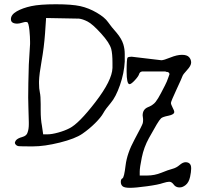

<svg xmlns="http://www.w3.org/2000/svg" viewBox="-20 -688 942 901"><path d="M797.9 -163.1Q797.9 -150.4 770.5 -145Q743.2 -139.6 735.8 -132.8Q728.5 -126 715.3 -104Q702.1 -82 678.7 -39.6Q655.3 2.9 645.5 50.8Q635.7 98.6 635.7 117.2V135.7H669.9Q705.1 135.7 737.3 122.6Q769.5 109.4 788.6 104.5Q807.6 99.6 822.8 86.4Q837.9 73.2 850.6 73.2Q863.3 73.2 870.1 80.1Q877 86.9 877 100.6Q877 102.5 877 104.5Q877 118.2 872.1 141.6Q866.2 168.9 850.6 180.7Q836.9 191.4 824.2 191.4Q823.2 191.4 822.3 191.4H819.3Q803.7 190.4 794.9 177.7Q786.1 166 776.4 165Q776.4 165 773.4 165Q764.6 165 745.1 170.9Q723.6 178.7 669.9 186Q616.2 193.4 589.8 193.4Q563.5 193.4 555.2 186Q546.9 178.7 546.9 165.5Q546.9 152.3 554.7 148.9Q562.5 145.5 569.3 88.4Q576.2 31.2 611.3 -33.2Q646.5 -98.6 649.4 -108.4Q651.4 -115.2 651.4 -122.1Q651.4 -126 651.4 -129.9Q649.4 -141.6 649.4 -146.5Q649.4 -174.8 674.3 -185.1Q699.2 -195.3 710.4 -210Q721.7 -224.6 734.9 -250Q748 -275.4 753.9 -286.6Q759.8 -297.9 762.7 -305.2Q765.6 -312.5 769.5 -323.2Q773.4 -334 774.4 -336.9Q775.4 -338.9 775.4 -340.8Q775.4 -343.8 773.4 -344.7Q769.5 -350.6 767.6 -350.6H766.6V-349.6Q763.7 -349.6 755.9 -352.5H646.5Q635.7 -350.6 632.8 -340.3Q629.9 -330.1 612.8 -311.5Q595.7 -293 587.9 -293Q574.2 -293 574.2 -353Q574.2 -413.1 578.6 -417.5Q583 -421.9 597.7 -421.9L737.3 -405.3Q748 -405.3 779.3 -418Q810.5 -430.7 834 -430.7Q857.4 -430.7 867.2 -419.9Q877 -409.2 877 -394.5Q877 -379.9 857.9 -359.4Q838.9 -338.9 836.4 -331.1Q834 -323.2 808.1 -267.6Q782.2 -211.9 782.2 -205.1Q782.2 -198.2 790 -183.1Q797.9 -168 797.9 -163.1ZM61.5 -577.1Q31.2 -577.1 31.2 -598.1Q31.2 -619.1 58.6 -634.8Q85.9 -650.4 126.5 -659.2Q167 -668 242.2 -668Q317.4 -668 356.9 -659.2Q396.5 -650.4 434.1 -628.4Q471.7 -606.4 486.8 -584.5Q502 -562.5 527.3 -534.2Q550.8 -505.9 558.6 -480.5Q565.4 -458 565.4 -434.6Q565.4 -431.6 565.4 -428.7V-399.4Q562.5 -344.7 543 -288.6Q523.4 -232.4 499.5 -204.6Q475.6 -176.8 464.8 -157.2Q454.1 -137.7 426.8 -110.4Q399.4 -83 366.2 -60.1Q333 -37.1 260.7 -19Q188.5 -1 133.8 -1Q79.1 -1 68.8 -2Q58.6 -2.9 52.7 -10.7Q49.8 -14.6 49.8 -18.6Q50.8 -23.4 54.7 -29.3Q62.5 -39.1 84 -44.9Q105.5 -50.8 109.4 -66.4Q115.2 -82 115.2 -104.5Q115.2 -104.5 115.2 -115.2Q115.2 -138.7 113.3 -183.6Q112.3 -202.1 112.3 -230.5Q112.3 -287.1 115.2 -384.8L121.1 -481.4Q121.1 -481.4 121.1 -492.2Q121.1 -514.6 118.2 -544.9Q114.3 -582 107.4 -584Q105.5 -585 101.6 -585Q95.7 -585 85.9 -582Q70.3 -577.1 61.5 -577.1ZM350.6 -600.6 196.3 -603.5 191.4 -531.2Q186.5 -464.8 175.3 -402.3Q164.1 -339.8 163.1 -306.6Q163.1 -306.6 163.1 -296.9Q163.1 -271.5 167 -254.4Q170.9 -237.3 170.9 -199.2Q170.9 -191.4 170.9 -183.6Q170.9 -183.6 170.9 -170.9Q170.9 -127.9 176.8 -97.7L182.6 -57.6H203.1Q222.7 -57.6 252.9 -65.9Q283.2 -74.2 305.7 -85.9Q349.6 -107.4 427.7 -209Q505.9 -310.5 507.8 -369.1Q507.8 -369.1 507.8 -393.6Q507.8 -435.5 502 -458Q494.1 -487.3 454.1 -531.2Q414.1 -575.2 391.1 -586.9Q368.2 -598.6 350.6 -600.6Z"/></svg>

Font: Drukaatie burti
Style: Light
Weight: 300
Version: Version 0.14